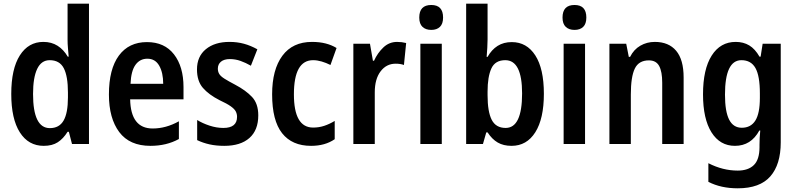

<svg xmlns="http://www.w3.org/2000/svg" viewBox="-20 -780 4315 1040"><path d="M217 10Q134 10 87.5 -63Q41 -136 41 -271Q41 -407 87.5 -480Q134 -553 215 -553Q259 -553 292 -532Q325 -511 347 -473H352Q350 -497 348 -520.5Q346 -544 346 -563V-760H462V0H370L353 -66H346Q323 -29 293 -9.5Q263 10 217 10ZM250 -86Q301 -86 324.5 -127Q348 -168 348 -252V-279Q348 -367 325.5 -410.5Q303 -454 249 -454Q204 -454 181.5 -407Q159 -360 159 -271Q159 -86 250 -86Z M776 -552Q871 -552 922.5 -485.5Q974 -419 974 -308V-242H685Q688 -84 807 -84Q879 -84 949 -123V-27Q882 10 795 10Q682 10 626 -64.5Q570 -139 570 -268Q570 -406 624 -479Q678 -552 776 -552ZM778 -462Q738 -462 714 -429Q690 -396 687 -326H864Q864 -386 842.5 -424Q821 -462 778 -462Z M1379 -155Q1379 -75 1331 -32.5Q1283 10 1195 10Q1151 10 1115 2Q1079 -6 1048 -21V-130Q1077 -112 1115 -99.5Q1153 -87 1190 -87Q1264 -87 1264 -147Q1264 -163 1257 -176.5Q1250 -190 1229.5 -204.5Q1209 -219 1170 -237Q1111 -267 1079 -304Q1047 -341 1047 -404Q1047 -474 1095 -513.5Q1143 -553 1223 -553Q1265 -553 1301.5 -543Q1338 -533 1374 -513L1339 -424Q1311 -440 1283 -450Q1255 -460 1225 -460Q1194 -460 1177 -446Q1160 -432 1160 -408Q1160 -392 1167.5 -379.5Q1175 -367 1195.5 -354Q1216 -341 1254 -321Q1311 -291 1345 -255Q1379 -219 1379 -155Z M1665 10Q1562 10 1508 -58.5Q1454 -127 1454 -269Q1454 -403 1509.5 -478Q1565 -553 1670 -553Q1711 -553 1744 -544.5Q1777 -536 1803 -520L1770 -428Q1746 -440 1722 -447Q1698 -454 1676 -454Q1572 -454 1572 -269Q1572 -89 1676 -89Q1708 -89 1736.5 -98.5Q1765 -108 1793 -125V-26Q1741 10 1665 10Z M2131 -553Q2156 -553 2180 -547L2168 -428Q2149 -435 2123 -435Q2073 -435 2041.5 -393.5Q2010 -352 2010 -280V0H1894V-543H1984L2000 -451H2006Q2025 -493 2056.5 -523Q2088 -553 2131 -553Z M2316 -753Q2380 -753 2380 -685Q2380 -651 2363 -634.5Q2346 -618 2316 -618Q2286 -618 2268.5 -634.5Q2251 -651 2251 -685Q2251 -753 2316 -753ZM2373 -543V0H2257V-543Z M2621 -566Q2621 -545 2619.5 -521Q2618 -497 2616 -472H2621Q2643 -511 2675.5 -531.5Q2708 -552 2752 -552Q2833 -552 2879.5 -480Q2926 -408 2926 -272Q2926 -137 2879.5 -63.5Q2833 10 2751 10Q2707 10 2676 -8Q2645 -26 2621 -63H2614L2596 0H2505V-760H2621ZM2717 -454Q2662 -454 2641.5 -409Q2621 -364 2621 -284V-264Q2621 -175 2643.5 -131Q2666 -87 2719 -87Q2808 -87 2808 -274Q2808 -454 2717 -454Z M3092 -753Q3156 -753 3156 -685Q3156 -651 3139 -634.5Q3122 -618 3092 -618Q3062 -618 3044.5 -634.5Q3027 -651 3027 -685Q3027 -753 3092 -753ZM3149 -543V0H3033V-543Z M3527 -553Q3602 -553 3642.5 -505Q3683 -457 3683 -360V0H3567V-332Q3567 -392 3550.5 -422.5Q3534 -453 3495 -453Q3440 -453 3418.5 -408.5Q3397 -364 3397 -268V0H3281V-543H3372L3386 -472H3393Q3413 -512 3448.5 -532.5Q3484 -553 3527 -553Z M3965 -553Q4007 -553 4038.5 -534Q4070 -515 4094 -473H4100L4111 -543H4209V-9Q4209 111 4152.5 175.5Q4096 240 3976 240Q3885 240 3817 205V104Q3895 144 3976 144Q4033 144 4063.5 114Q4094 84 4094 17V4Q4094 -32 4098 -73H4093Q4048 10 3961 10Q3880 10 3834 -63Q3788 -136 3788 -269Q3788 -405 3835 -479Q3882 -553 3965 -553ZM3996 -454Q3907 -454 3907 -267Q3907 -176 3929.5 -132Q3952 -88 3998 -88Q4047 -88 4071.5 -127Q4096 -166 4096 -250V-274Q4096 -369 4072 -411.5Q4048 -454 3996 -454Z"/></svg>

Font: Noto Sans Ethiopic Condensed SemiBold
Style: Regular
Weight: 600
Width: 3
Designer: Monotype Design Team
Foundry: Monotype Imaging Inc.
Version: Version 2.102; ttfautohint (v1.8.4.7-5d5b)